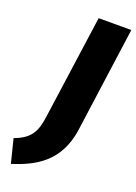

<svg xmlns="http://www.w3.org/2000/svg" viewBox="-228 -760 713 1006"><g transform="rotate(20 129.0 -257.5)"><path d="M322 -695H140L59 -116C48 -36 29 14 -64 48L-31 180C91 141 214 78 241 -107Z"/></g></svg>

Font: Fira Sans ExtraBold
Style: Italic
Weight: 800
Italic angle: -8°
Designer: bBox Type GmbH & Carrois Corporate GbR & Edenspiekermann AG
Foundry: bBox Type GmbH & Carrois Corporate GbR & Edenspiekermann AG
Version: Version 4.301;PS 004.301;hotconv 1.0.88;makeotf.lib2.5.64775